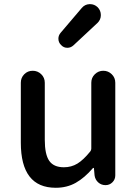

<svg xmlns="http://www.w3.org/2000/svg" viewBox="-20 -890 659 923"><path d="M248 12.7Q80.1 12.7 80.1 -204.1V-492.2Q80.1 -516.6 96.7 -533.2Q113.3 -549.8 137.2 -549.8Q161.1 -549.8 178.2 -533.2Q195.3 -516.6 195.3 -492.2V-217.8Q195.3 -147.5 216.8 -116.7Q238.3 -85.9 287.1 -85.9Q323.2 -85.9 352.1 -103.5Q380.9 -121.1 414.1 -162.1Q418.9 -168 418.9 -175.8V-492.2Q418.9 -516.6 436 -533.2Q453.1 -549.8 476.6 -549.8Q500 -549.8 517.1 -533.2Q534.2 -516.6 534.2 -492.2V-46.9Q534.2 -27.3 520.5 -13.7Q506.8 0 487.3 0Q466.8 0 452.1 -13.2Q437.5 -26.4 434.6 -46.9L431.6 -81.1Q430.7 -83 429.2 -83Q427.7 -83 426.8 -82Q386.7 -35.2 344.2 -11.2Q301.8 12.7 248 12.7ZM333 -671.9Q320.3 -660.2 303.7 -660.2Q303.7 -660.2 303.7 -660.2Q286.1 -660.2 274.4 -672.9Q260.7 -685.5 260.7 -704.1Q260.7 -719.7 271.5 -732.4L373 -851.6Q387.7 -869.1 410.2 -870.1Q412.1 -870.1 413.1 -870.1Q433.6 -870.1 449.2 -855.5Q464.8 -839.8 464.8 -817.4Q464.8 -794.9 448.2 -779.3Z"/></svg>

Font: Gen Jyuu Gothic P Medium
Style: Regular
Weight: 500
Designer: [Source Han Sans]
Ryoko NISHIZUKA  (kana & ideographs); Paul D. Hunt (Latin, Greek & Cyrillic); Wenlong ZHANG  (bopomofo
Version: Version 1.002.20150607